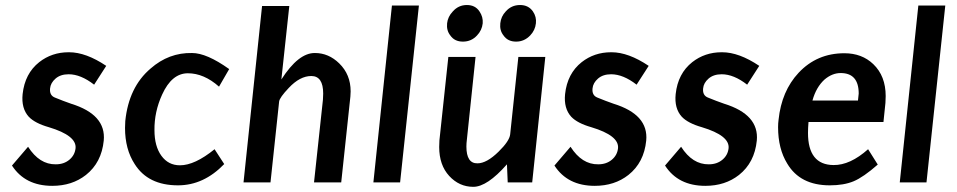

<svg xmlns="http://www.w3.org/2000/svg" viewBox="-20 -720 3778 758"><path d="M27.3 -66.4 90.8 -140.6Q135.7 -70.3 200.2 -71.3Q232.4 -71.3 253.9 -89.4Q275.4 -107.4 278.3 -134.8Q283.2 -184.6 172.9 -217.8Q118.2 -233.4 93.8 -258.8Q63.5 -292 69.3 -348.6Q78.1 -429.7 134.8 -474.6Q184.6 -513.7 251 -513.7H252.9Q319.3 -513.7 399.4 -460L351.6 -385.7Q298.8 -426.8 251 -426.8Q218.8 -426.8 199.2 -409.7Q179.7 -392.6 177.7 -371.1Q174.8 -343.8 196.3 -335Q229.5 -321.3 260.7 -310.5Q399.4 -267.6 389.6 -165Q380.9 -78.1 319.3 -29.3Q264.6 13.7 186.5 13.7Q79.1 13.7 27.3 -66.4Z M474.6 -242.2Q488.3 -376 574.2 -449.2Q646.5 -512.7 738.3 -510.7Q795.9 -510.7 884.8 -447.3L844.7 -377.9Q785.2 -430.7 721.7 -430.7Q658.2 -430.7 620.1 -346.7Q588.9 -278.3 589.8 -206.1Q589.8 -142.6 617.2 -105Q644.5 -67.4 690.4 -67.4Q749 -67.4 827.1 -130.9L865.2 -72.3Q784.2 11.7 682.6 11.7Q564.5 11.7 511.7 -72.3Q473.6 -130.9 473.6 -214.8Q473.6 -230.5 474.6 -242.2Z M1254.9 -326.2Q1255.9 -338.9 1255.9 -350.6Q1255.9 -419.9 1209 -419.9Q1164.1 -419.9 1120.1 -373Q1084 -335 1082 -319.3L1047.9 0H941.4L1014.6 -696.3H1122.1L1090.8 -406.2Q1158.2 -511.7 1223.6 -510.7Q1277.3 -510.7 1319.3 -469.7Q1364.3 -425.8 1364.3 -359.4Q1364.3 -349.6 1363.3 -338.9L1327.1 0H1219.7Z M1527.3 -698.2H1633.8L1559.6 0H1454.1Z M1955.1 -627.9Q1958 -655.3 1976.6 -674.8Q1999 -700.2 2033.2 -700.2Q2066.4 -700.2 2084 -674.8Q2098.6 -653.3 2095.7 -627.9Q2092.8 -600.6 2073.2 -580.1Q2049.8 -555.7 2017.6 -555.7Q1984.4 -555.7 1967.8 -580.1Q1952.1 -599.6 1955.1 -627.9ZM1745.1 -627.9Q1748 -654.3 1767.6 -674.8Q1790 -700.2 1823.2 -700.2Q1856.4 -700.2 1873 -674.8Q1887.7 -653.3 1885.7 -627.9Q1882.8 -600.6 1863.3 -580.1Q1840.8 -555.7 1807.6 -555.7Q1774.4 -555.7 1757.8 -580.1Q1742.2 -599.6 1745.1 -627.9ZM1984.4 0Q1983.4 -27.3 1981.4 -71.3Q1903.3 17.6 1848.6 17.6Q1793 17.6 1753.4 -25.4Q1713.9 -68.4 1713.9 -139.6Q1713.9 -152.3 1714.8 -166L1750 -495.1H1857.4L1823.2 -168.9Q1821.3 -154.3 1821.3 -141.6Q1821.3 -74.2 1865.2 -75.2Q1901.4 -75.2 1948.2 -121.1Q1991.2 -163.1 1994.1 -189.5L2026.4 -495.1H2132.8L2081.1 0Z M2168.9 -66.4 2232.4 -140.6Q2277.3 -70.3 2341.8 -71.3Q2374 -71.3 2395.5 -89.4Q2417 -107.4 2419.9 -134.8Q2424.8 -184.6 2314.5 -217.8Q2259.8 -233.4 2235.4 -258.8Q2205.1 -292 2210.9 -348.6Q2219.7 -429.7 2276.4 -474.6Q2326.2 -513.7 2392.6 -513.7H2394.5Q2460.9 -513.7 2541 -460L2493.2 -385.7Q2440.4 -426.8 2392.6 -426.8Q2360.4 -426.8 2340.8 -409.7Q2321.3 -392.6 2319.3 -371.1Q2316.4 -343.8 2337.9 -335Q2371.1 -321.3 2402.3 -310.5Q2541 -267.6 2531.2 -165Q2522.5 -78.1 2460.9 -29.3Q2406.2 13.7 2328.1 13.7Q2220.7 13.7 2168.9 -66.4Z M2605.5 -66.4 2668.9 -140.6Q2713.9 -70.3 2778.3 -71.3Q2810.5 -71.3 2832 -89.4Q2853.5 -107.4 2856.4 -134.8Q2861.3 -184.6 2751 -217.8Q2696.3 -233.4 2671.9 -258.8Q2641.6 -292 2647.5 -348.6Q2656.2 -429.7 2712.9 -474.6Q2762.7 -513.7 2829.1 -513.7H2831.1Q2897.5 -513.7 2977.5 -460L2929.7 -385.7Q2877 -426.8 2829.1 -426.8Q2796.9 -426.8 2777.3 -409.7Q2757.8 -392.6 2755.9 -371.1Q2752.9 -343.8 2774.4 -335Q2807.6 -321.3 2838.9 -310.5Q2977.5 -267.6 2967.8 -165Q2959 -78.1 2897.5 -29.3Q2842.8 13.7 2764.6 13.7Q2657.2 13.7 2605.5 -66.4Z M3270.5 -68.4Q3335.9 -67.4 3407.2 -130.9L3445.3 -70.3Q3388.7 -20.5 3350.1 -4.4Q3311.5 11.7 3255.9 11.7Q3138.7 11.7 3087.9 -74.2Q3051.8 -132.8 3051.8 -217.8Q3051.8 -233.4 3053.7 -247.1Q3065.4 -360.4 3132.8 -432.6Q3205.1 -509.8 3313.5 -509.8Q3382.8 -509.8 3427.7 -466.8Q3476.6 -419.9 3476.6 -340.8Q3476.6 -327.1 3475.6 -313.5L3467.8 -238.3H3171.9Q3169.9 -213.9 3169.9 -195.3Q3169.9 -69.3 3270.5 -68.4ZM3367.2 -323.2Q3369.1 -337.9 3370.1 -350.6Q3370.1 -431.6 3298.8 -431.6Q3265.6 -431.6 3235.4 -406.2Q3202.1 -376 3187.5 -323.2Z M3605.5 -698.2H3711.9L3637.7 0H3532.2Z"/></svg>

Font: Puritan
Style: BoldItalic
Weight: 700
Version: 2.1